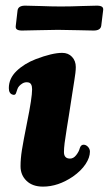

<svg xmlns="http://www.w3.org/2000/svg" viewBox="-20 -657 390 689"><path d="M182.6 -549.8Q155.8 -549.8 116.2 -548.6Q76.7 -547.4 59.1 -547.4Q46.4 -547.4 40.8 -551.3Q35.2 -555.2 36.6 -564.5L43 -619.6Q45.4 -636.7 70.3 -636.7Q87.9 -636.7 127 -635.3Q166 -633.8 192.9 -633.8H203.6Q233.9 -633.8 272.2 -635.3Q310.5 -636.7 327.6 -636.7Q340.3 -636.7 345.9 -632.8Q351.6 -628.9 350.1 -619.6L343.3 -564.5Q340.8 -547.4 315.9 -547.4Q298.8 -547.4 260.7 -548.6Q222.7 -549.8 192.9 -549.8ZM77.1 -217.3Q95.2 -306.2 95.2 -336.4Q95.2 -358.9 81.5 -361.3Q70.3 -363.3 61 -357.9Q46.4 -349.1 42.5 -337.4Q37.1 -320.8 36.1 -319.8Q32.2 -314.9 25.4 -317.4Q11.7 -321.3 11.7 -340.8Q11.7 -375.5 39.3 -402.1Q66.9 -428.7 108.4 -444.8Q167.5 -467.3 203.1 -467.3Q225.1 -467.3 238.5 -452.9Q252 -438.5 252 -416.5Q252 -406.7 250.5 -394.5Q249 -382.3 246.8 -368.7Q244.6 -355 239 -319.1Q233.4 -283.2 227.5 -244.6Q225.1 -229.5 219.7 -196.3Q214.4 -163.1 211.9 -143.8Q209.5 -124.5 209.5 -111.3Q209.5 -87.9 231.4 -87.9Q243.7 -87.9 253.4 -100.3Q263.2 -112.8 266.1 -124.5Q270 -137.7 279.8 -137.7Q288.6 -137.7 295.7 -130.1Q302.7 -122.6 302.7 -112.8Q302.7 -91.8 287.1 -68.1Q271.5 -44.4 241.7 -23.4Q188.5 12.7 134.3 12.7Q96.7 12.7 75.2 -8.1Q53.7 -28.8 53.7 -60.5Q53.7 -87.4 58.6 -118.4Q63.5 -149.4 77.1 -217.3Z"/></svg>

Font: Cooper*
Style: Bold Italic
Weight: 700
Italic angle: -7°
Designer: Owen Earl
Foundry: indestructible type*
Version: Version 0.001